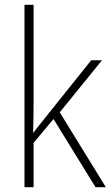

<svg xmlns="http://www.w3.org/2000/svg" viewBox="-20 -780 462 800"><path d="M120 -375Q120 -302 118 -227H119Q132 -244 143.5 -258.5Q155 -273 168 -289L360 -529H405L229 -312L421 0H378L203 -284L120 -185V0H82V-760H120Z"/></svg>

Font: Noto Sans Lao Looped SemiCondensed ExtraLight
Style: Regular
Weight: 200
Width: 4
Designer: Mark Frömberg, Ben Mitchell
Foundry: The Fontpad Ltd
Version: Version 1.002; ttfautohint (v1.8.4.7-5d5b)